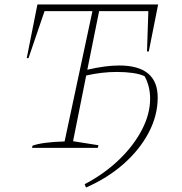

<svg xmlns="http://www.w3.org/2000/svg" viewBox="-20 -664 815 862"><path d="M124 0 126 -10Q170 -26 270 -29L395 -614H180L108 -403H100L148 -644H690L648 -433H640L646 -614H425L372 -351Q454 -370 515 -370Q688 -370 688 -226Q688 -146 648 -69.5Q608 7 536 71Q464 135 366 178L360 163Q448 117 514 53.5Q580 -10 617 -81Q654 -152 654 -221Q654 -277 629 -322Q607 -332 575 -336.5Q543 -341 504 -341Q437 -341 367 -325L308 -30L422 -12L419 0Z"/></svg>

Font: Piazzolla SC Thin
Style: Italic
Weight: 100
Italic angle: -11.3°
Designer: Juan Pablo del Peral
Foundry: Huerta Tipografica
Version: Version 1.330